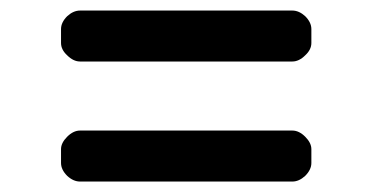

<svg xmlns="http://www.w3.org/2000/svg" viewBox="-20 -477 706 364"><path d="M95.7 -421.9Q95.7 -434.6 107.4 -446.3Q119.1 -457 131.8 -457Q232.4 -457 333 -457Q433.6 -457 534.2 -457Q546.9 -457 558.6 -446.3Q570.3 -434.6 570.3 -421.9Q570.3 -415 570.3 -409.2Q570.3 -402.3 570.3 -395.5Q570.3 -382.8 558.6 -372.1Q546.9 -360.4 534.2 -360.4Q433.6 -360.4 333 -360.4Q232.4 -360.4 131.8 -360.4Q119.1 -360.4 107.4 -372.1Q95.7 -382.8 95.7 -395.5Q95.7 -402.3 95.7 -409.2Q95.7 -415 95.7 -421.9ZM95.7 -194.3Q95.7 -206.1 107.4 -217.8Q119.1 -229.5 131.8 -229.5Q232.4 -229.5 333 -229.5Q433.6 -229.5 534.2 -229.5Q546.9 -229.5 558.6 -217.8Q570.3 -206.1 570.3 -194.3Q570.3 -187.5 570.3 -180.7Q570.3 -174.8 570.3 -168Q570.3 -155.3 558.6 -143.6Q546.9 -132.8 534.2 -132.8Q433.6 -132.8 333 -132.8Q232.4 -132.8 131.8 -132.8Q119.1 -132.8 107.4 -143.6Q95.7 -155.3 95.7 -168Q95.7 -174.8 95.7 -180.7Q95.7 -187.5 95.7 -194.3Z"/></svg>

Font: DeepSea
Style: Medium
Weight: 500
Designer: Stem
Version: Version 3.019;git-0a5106e0b